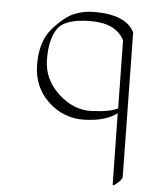

<svg xmlns="http://www.w3.org/2000/svg" viewBox="-49 -415 535 720"><g transform="rotate(5 218.5 -55.5)"><path d="M397.5 -23.9 393.6 -279.8Q362.3 -341.3 266.6 -341.1Q170.9 -340.8 143.1 -301Q115.2 -261.2 115.5 -185.5Q115.7 -109.9 173.3 -56.4Q231 -2.9 298.8 -5.6Q366.7 -8.3 397.5 -23.9ZM397.5 -5.9Q356 26.4 277.1 29.3Q198.2 32.2 139.4 -22.2Q80.6 -76.7 80.3 -163.1Q80.1 -249.5 122.6 -297.9Q165 -346.2 200.7 -361.3Q236.3 -376.5 277.8 -376.5Q396.5 -376.5 428.7 -313Q428.7 -312.5 428.7 -311.5L437 231Q437 239.3 419.4 254.6Q401.9 270 401.9 262.2Z"/></g></svg>

Font: ML-NILA03
Style: Regular
Weight: 400
Designer: CLT@C-DIT
Version: Version ML-NILA03 1.0